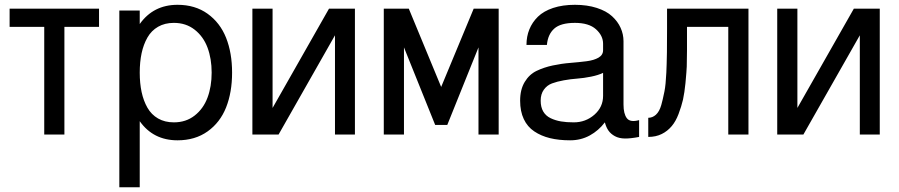

<svg xmlns="http://www.w3.org/2000/svg" viewBox="-20 -560 3741 799"><path d="M20 -523.9H392.1V-448.2H248V0H164.1V-448.2H20Z M476.6 -516.1H561.5V-460Q618.2 -540 718.8 -540Q792 -540 844 -502.7Q896 -465.3 920.9 -402.6Q945.8 -339.8 945.8 -257.8Q945.8 -175.8 920.9 -113Q896 -50.3 844 -13.2Q792 23.9 718.8 23.9Q617.7 23.9 561.5 -55.7V219.2H476.6ZM703.6 -50.8Q753.9 -50.8 790 -79.1Q826.2 -107.4 843.5 -153.6Q860.8 -199.7 860.8 -257.8Q860.8 -315.9 843.5 -362.1Q826.2 -408.2 790 -436.5Q753.9 -464.8 703.6 -464.8Q666 -464.8 637.9 -448.7Q609.9 -432.6 593.5 -403.8Q577.1 -375 569.3 -338.6Q561.5 -302.2 561.5 -257.8Q561.5 -213.4 569.3 -177Q577.1 -140.6 593.5 -111.8Q609.9 -83 637.9 -66.9Q666 -50.8 703.6 -50.8Z M1030.3 -523.9H1114.3V-110.8L1349.1 -523.9H1457V0H1374V-413.1L1139.2 0H1030.3Z M1577.1 -523.9H1681.2L1815.9 -198.2L1951.2 -523.9H2055.2V0H1971.2V-362.8L1841.3 -40H1791L1661.1 -362.8V0H1577.1Z M2639.6 -60.1V9.8Q2605 16.6 2580.6 16.4Q2556.2 16.1 2539.1 6.8Q2522 -2.4 2512.2 -16.4Q2502.4 -30.3 2497.1 -50.8Q2471.2 -16.6 2434.3 3.7Q2397.5 23.9 2352.5 23.9Q2305.7 23.9 2268.8 14.9Q2231.9 5.9 2203.4 -13.2Q2174.8 -32.2 2159.7 -64.5Q2144.5 -96.7 2144.5 -141.1Q2144.5 -187.5 2163.6 -219Q2182.6 -250.5 2213.1 -265.1Q2243.7 -279.8 2280.3 -287.6Q2316.9 -295.4 2353.8 -298.3Q2390.6 -301.3 2421.1 -305.2Q2451.7 -309.1 2470.7 -320.1Q2489.7 -331.1 2489.7 -351.1V-377.9Q2489.7 -411.6 2460.2 -438.2Q2430.7 -464.8 2372.6 -464.8Q2313 -464.8 2286.4 -440.9Q2259.8 -417 2255.9 -373H2170.9Q2170.9 -408.2 2182.9 -437.7Q2194.8 -467.3 2218.5 -490.5Q2242.2 -513.7 2281.7 -526.9Q2321.3 -540 2372.6 -540Q2423.3 -540 2463.4 -527.1Q2503.4 -514.2 2527.1 -492.4Q2550.8 -470.7 2562.7 -444.1Q2574.7 -417.5 2574.7 -388.2V-125Q2574.7 -86.4 2588.6 -68.1Q2602.5 -49.8 2639.6 -60.1ZM2489.7 -161.1V-256.8Q2469.7 -247.1 2439.5 -241Q2409.2 -234.9 2382.1 -232.9Q2355 -231 2326.4 -225.8Q2297.9 -220.7 2277.1 -212.9Q2256.3 -205.1 2243.2 -186.8Q2230 -168.5 2230 -141.1Q2230 -114.3 2240.7 -95.9Q2251.5 -77.6 2271.5 -68.1Q2291.5 -58.6 2314.5 -54.7Q2337.4 -50.8 2367.7 -50.8Q2417 -50.8 2453.4 -82.5Q2489.7 -114.3 2489.7 -161.1Z M2755.9 -523.9H3094.7V0H3010.7V-448.2H2838.9V-350.1Q2838.9 -323.2 2837.9 -283.2Q2837.4 -266.6 2832.5 -213.9Q2828.6 -174.8 2822.3 -145.5Q2815.9 -117.7 2803.7 -85.4Q2792 -54.7 2775.4 -35.2Q2757.8 -14.2 2733.9 -2.4Q2709.5 9.8 2677.7 9.8V-69.8Q2695.3 -69.8 2709.5 -82.5Q2724.1 -95.7 2731.9 -123Q2737.3 -141.6 2745.1 -179.7Q2750.5 -207 2752.9 -257.3Q2754.4 -286.6 2755.4 -342.8Q2755.9 -366.7 2755.9 -440.9Z M3214.4 -523.9H3298.3V-110.8L3533.2 -523.9H3641.1V0H3558.1V-413.1L3323.2 0H3214.4Z"/></svg>

Font: Miedinger*
Style: Book
Weight: 400
Version: Version 001.000